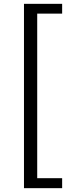

<svg xmlns="http://www.w3.org/2000/svg" viewBox="-20 -811 378 1001"><path d="M105 170H304V118H174V-740H304V-791H105Z"/></svg>

Font: Source Han Sans TC
Style: Regular
Weight: 400
Designer: Ryoko NISHIZUKA 西塚涼子 (kana, bopomofo & ideographs); Paul D. Hunt (Latin, Greek & Cyrillic); Sandoll Communications 산돌커뮤니
Foundry: Adobe
Version: Version 2.002;hotconv 1.0.116;makeotfexe 2.5.65601